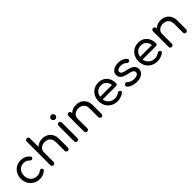

<svg xmlns="http://www.w3.org/2000/svg" viewBox="385 -2362 3948 3948"><g transform="rotate(-45 2359.0 -388.5)"><path d="M337 4Q257 4 195 -32.5Q133 -69 97.5 -131.5Q62 -194 62 -273Q62 -354 96.5 -417Q131 -480 191.5 -515.5Q252 -551 330 -551Q390 -551 439.5 -528Q489 -505 528 -459Q541 -445 537.5 -429Q534 -413 517 -401Q504 -392 488.5 -395Q473 -398 460 -411Q408 -468 330 -468Q277 -468 237 -443.5Q197 -419 174.5 -375Q152 -331 152 -273Q152 -217 175.5 -173.5Q199 -130 240.5 -104.5Q282 -79 337 -79Q373 -79 401.5 -88Q430 -97 453 -117Q468 -129 483.5 -130Q499 -131 511 -121Q527 -108 528.5 -91.5Q530 -75 517 -63Q445 4 337 4Z M1153 1Q1133 1 1119.5 -12.5Q1106 -26 1106 -46V-297Q1106 -355 1084.5 -392.5Q1063 -430 1025.5 -448.5Q988 -467 941 -467Q896 -467 860.5 -449Q825 -431 804 -401Q783 -371 783 -333H722Q723 -396 754 -445.5Q785 -495 838 -523.5Q891 -552 957 -552Q1026 -552 1081 -522.5Q1136 -493 1168 -436Q1200 -379 1200 -297V-46Q1200 -26 1186.5 -12.5Q1173 1 1153 1ZM736 1Q715 1 702 -12.5Q689 -26 689 -46V-500Q689 -521 702 -534Q715 -547 736 -547Q757 -547 770 -534Q783 -521 783 -500V-46Q783 -26 770 -12.5Q757 1 736 1ZM736 -207Q715 -207 702 -220.5Q689 -234 689 -254V-734Q689 -755 702 -768Q715 -781 736 -781Q757 -781 770 -768Q783 -755 783 -734V-254Q783 -234 770 -220.5Q757 -207 736 -207Z M1429 0Q1408 0 1395 -13Q1382 -26 1382 -47V-500Q1382 -521 1395 -534Q1408 -547 1429 -547Q1450 -547 1463 -534Q1476 -521 1476 -500V-47Q1476 -26 1463 -13Q1450 0 1429 0ZM1429 -641Q1404 -641 1385.5 -659.5Q1367 -678 1367 -703Q1367 -730 1385.5 -747.5Q1404 -765 1429 -765Q1454 -765 1472.5 -747.5Q1491 -730 1491 -703Q1491 -678 1473 -659.5Q1455 -641 1429 -641Z M2132 1Q2112 1 2098.5 -12.5Q2085 -26 2085 -46V-297Q2085 -355 2063.5 -392.5Q2042 -430 2004.5 -448.5Q1967 -467 1920 -467Q1875 -467 1839.5 -449Q1804 -431 1783 -401Q1762 -371 1762 -333H1701Q1702 -396 1733 -445.5Q1764 -495 1817 -523.5Q1870 -552 1936 -552Q2005 -552 2060 -522.5Q2115 -493 2147 -436Q2179 -379 2179 -297V-46Q2179 -26 2165.5 -12.5Q2152 1 2132 1ZM1715 1Q1694 1 1681 -12.5Q1668 -26 1668 -46V-500Q1668 -521 1681 -534Q1694 -547 1715 -547Q1736 -547 1749 -534Q1762 -521 1762 -500V-46Q1762 -26 1749 -12.5Q1736 1 1715 1Z M2602 4Q2520 4 2456 -31.5Q2392 -67 2356 -129.5Q2320 -192 2320 -273Q2320 -355 2354 -417.5Q2388 -480 2448.5 -515.5Q2509 -551 2587 -551Q2664 -551 2720.5 -516.5Q2777 -482 2807 -421.5Q2837 -361 2837 -282Q2837 -264 2825 -252.5Q2813 -241 2794 -241H2384V-316H2795L2753 -287Q2753 -340 2733 -381.5Q2713 -423 2676 -447Q2639 -471 2587 -471Q2530 -471 2488.5 -445.5Q2447 -420 2425.5 -375Q2404 -330 2404 -273Q2404 -216 2429.5 -171.5Q2455 -127 2499.5 -101.5Q2544 -76 2602 -76Q2635 -76 2668.5 -88Q2702 -100 2723 -116Q2737 -126 2753 -126.5Q2769 -127 2781 -117Q2797 -103 2798 -86.5Q2799 -70 2783 -58Q2750 -31 2699 -13.5Q2648 4 2602 4Z M3163 4Q3097 4 3038 -17Q2979 -38 2945 -73Q2931 -88 2933.5 -106.5Q2936 -125 2952 -137Q2970 -151 2988 -149Q3006 -147 3018 -133Q3038 -111 3076 -95Q3114 -79 3161 -79Q3224 -79 3255.5 -100Q3287 -121 3288 -153Q3288 -185 3257 -207.5Q3226 -230 3148 -244Q3047 -263 3001 -303Q2955 -343 2955 -400Q2955 -451 2984 -484.5Q3013 -518 3059.5 -534.5Q3106 -551 3158 -551Q3224 -551 3274.5 -529.5Q3325 -508 3355 -470Q3367 -455 3366 -439Q3365 -423 3349 -412Q3335 -402 3315 -405.5Q3295 -409 3281 -422Q3256 -448 3226 -458.5Q3196 -469 3156 -469Q3108 -469 3077 -451.5Q3046 -434 3046 -403Q3046 -384 3056.5 -368.5Q3067 -353 3095.5 -341Q3124 -329 3179 -319Q3254 -305 3297.5 -281.5Q3341 -258 3359.5 -227.5Q3378 -197 3378 -158Q3378 -111 3352.5 -74.5Q3327 -38 3279.5 -17Q3232 4 3163 4Z M3763 4Q3681 4 3617 -31.5Q3553 -67 3517 -129.5Q3481 -192 3481 -273Q3481 -355 3515 -417.5Q3549 -480 3609.5 -515.5Q3670 -551 3748 -551Q3825 -551 3881.5 -516.5Q3938 -482 3968 -421.5Q3998 -361 3998 -282Q3998 -264 3986 -252.5Q3974 -241 3955 -241H3545V-316H3956L3914 -287Q3914 -340 3894 -381.5Q3874 -423 3837 -447Q3800 -471 3748 -471Q3691 -471 3649.5 -445.5Q3608 -420 3586.5 -375Q3565 -330 3565 -273Q3565 -216 3590.5 -171.5Q3616 -127 3660.5 -101.5Q3705 -76 3763 -76Q3796 -76 3829.5 -88Q3863 -100 3884 -116Q3898 -126 3914 -126.5Q3930 -127 3942 -117Q3958 -103 3959 -86.5Q3960 -70 3944 -58Q3911 -31 3860 -13.5Q3809 4 3763 4Z M4592 1Q4572 1 4558.5 -12.5Q4545 -26 4545 -46V-297Q4545 -355 4523.5 -392.5Q4502 -430 4464.5 -448.5Q4427 -467 4380 -467Q4335 -467 4299.5 -449Q4264 -431 4243 -401Q4222 -371 4222 -333H4161Q4162 -396 4193 -445.5Q4224 -495 4277 -523.5Q4330 -552 4396 -552Q4465 -552 4520 -522.5Q4575 -493 4607 -436Q4639 -379 4639 -297V-46Q4639 -26 4625.5 -12.5Q4612 1 4592 1ZM4175 1Q4154 1 4141 -12.5Q4128 -26 4128 -46V-500Q4128 -521 4141 -534Q4154 -547 4175 -547Q4196 -547 4209 -534Q4222 -521 4222 -500V-46Q4222 -26 4209 -12.5Q4196 1 4175 1Z"/></g></svg>

Font: Comfortaa SemiBold
Style: Regular
Weight: 600
Designer: Johan Aakerlund
Foundry: Johan Aakerlund
Version: Version 3.104; ttfautohint (v1.8.1.43-b0c9)